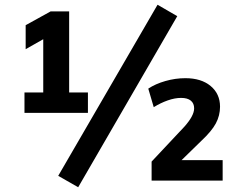

<svg xmlns="http://www.w3.org/2000/svg" viewBox="-20 -760 992 808"><path d="M271 -371H350V-285H83V-371H162V-595L88 -553V-654L193 -712H271ZM309 28 225 -20 643 -740 726 -692ZM917 -86V0H618V-80L756 -227Q797 -273 797 -304Q797 -325 783 -336.5Q769 -348 742 -348Q716 -348 686 -337.5Q656 -327 627 -309L604 -387Q634 -407 676 -419Q718 -431 760 -431Q827 -431 866.5 -398Q906 -365 906 -311Q906 -274 888.5 -241Q871 -208 827 -167L744 -86Z"/></svg>

Font: Muli-Bold
Style: Bold
Weight: 700
Version: Version 2.000